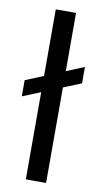

<svg xmlns="http://www.w3.org/2000/svg" viewBox="-82 -745 416 784"><g transform="rotate(10 125.5 -352.5)"><path d="M9 -331V-398L242 -494V-426ZM84 0V-705H168V0Z"/></g></svg>

Font: DM Sans 36pt
Style: Regular
Weight: 400
Designer: Colophon Foundry, Jonny Pinhorn
Foundry: Colophon Foundry
Version: Version 4.004;gftools[0.9.30]